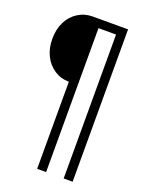

<svg xmlns="http://www.w3.org/2000/svg" viewBox="-162 -786 807 1048"><g transform="rotate(20 241.0 -262.5)"><path d="M189 180V-326Q142 -326 104.5 -350.5Q67 -375 45.5 -417.5Q24 -460 24 -516Q24 -572 45.5 -614.5Q67 -657 105 -681Q143 -705 190 -705H395V180H343V-656H241V180Z"/></g></svg>

Font: Nunito Sans 10pt Condensed Light
Style: Regular
Weight: 300
Width: 3
Designer: Vernon Adams
Foundry: Vernon Adams
Version: Version 3.101;gftools[0.9.27]